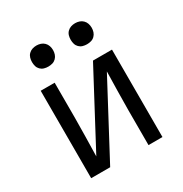

<svg xmlns="http://www.w3.org/2000/svg" viewBox="-170 -861 941 989"><g transform="rotate(-30 300.0 -366.5)"><path d="M88 0V-520H171V-312Q171 -255 169.5 -198Q168 -141 167 -84L399 -520H512V0H429V-208Q429 -265 430.5 -322Q432 -379 433 -436L201 0ZM415 -608Q402 -608 390 -611.5Q378 -615 369 -624Q360 -633 356.5 -645Q353 -657 353 -670Q353 -683 356.5 -695Q360 -707 369 -716Q378 -725 390 -729Q402 -733 415 -733Q428 -733 440 -729Q452 -725 461 -716Q470 -707 474 -695Q478 -683 478 -670Q478 -657 474 -645Q470 -633 461 -624Q452 -615 440 -611.5Q428 -608 415 -608ZM185 -608Q172 -608 160 -611.5Q148 -615 139 -624Q130 -633 126.5 -645Q123 -657 123 -670Q123 -683 126.5 -695Q130 -707 139 -716Q148 -725 160 -729Q172 -733 185 -733Q198 -733 210 -729Q222 -725 231 -716Q240 -707 244 -695Q248 -683 248 -670Q248 -657 244 -645Q240 -633 231 -624Q222 -615 210 -611.5Q198 -608 185 -608Z"/></g></svg>

Font: Iosevka Fixed Extended
Style: Regular
Weight: 400
Width: 7
Monospace: yes
Designer: Belleve Invis
Foundry: Belleve Invis
Version: Version 24.1.1; ttfautohint (v1.8.4)